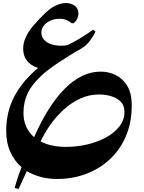

<svg xmlns="http://www.w3.org/2000/svg" viewBox="-20 -820 951 1268"><path d="M103 428 77 422Q82 401 93 366.5Q104 332 122 284Q75 243 48 183Q21 123 21 45Q21 -81 74 -182Q127 -283 231 -371Q180 -389 156.5 -421Q133 -453 133 -498Q133 -538 151 -576Q169 -614 201.5 -652Q234 -690 274 -729Q310 -765 346 -782.5Q382 -800 416 -800Q448 -800 473 -782.5Q498 -765 498 -731Q498 -714 489.5 -695.5Q481 -677 464 -666L453 -667Q439 -679 419 -687.5Q399 -696 376 -696Q336 -696 308.5 -682Q281 -668 267 -647.5Q253 -627 253 -607Q253 -578 270.5 -558Q288 -538 318 -528Q348 -518 382 -518Q405 -518 418.5 -521Q432 -524 452 -535Q488 -554 523.5 -576Q559 -598 595 -624L610 -612Q607 -602 598 -587Q589 -572 576 -554Q564 -537 549 -523Q534 -509 518 -500Q485 -482 449 -459.5Q413 -437 377 -413.5Q341 -390 309 -366.5Q277 -343 254 -321Q191 -263 163 -204.5Q135 -146 135 -75Q135 -24 153 16Q171 56 205 86Q251 -18 301.5 -98Q352 -178 407 -233.5Q462 -289 521.5 -318Q581 -347 646 -347Q697 -347 743.5 -324.5Q790 -302 820 -253.5Q850 -205 850 -124Q850 -12 812 78Q774 168 706 231.5Q638 295 548.5 328.5Q459 362 357 362Q296 362 245.5 347.5Q195 333 157 310L131 367Q124 382 117 397Q110 412 103 428ZM416 150Q487 150 556 134Q625 118 680.5 87.5Q736 57 769 14.5Q802 -28 802 -81Q802 -122 778.5 -147Q755 -172 716.5 -184Q678 -196 634 -196Q567 -196 508.5 -168.5Q450 -141 400 -95.5Q350 -50 312 4.5Q274 59 248 114Q282 132 324 141Q366 150 416 150Z"/></svg>

Font: Noto Nastaliq Urdu SemiBold
Style: Regular
Weight: 600
Version: Version 3.007